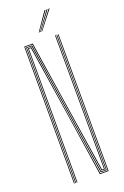

<svg xmlns="http://www.w3.org/2000/svg" viewBox="-178 -1002 679 1054"><g transform="rotate(-20 161.0 -475.0)"><path d="M60 0V-800H110L159.8 -473.8L230.5 -20H242L241 -477L240 -800H244L245 -477L246 -16H226.5L106 -796H64V0ZM68 0V-342.2V-792H103L223 -12H250L249 -477L248 -800H252L252.8 -477L254 -8H219L99 -788H72V-342.2V0ZM76 0V-342.2V-784H96L215 -4H258L256 -800H260L262 0H211L159.5 -343.8L92 -780H80V-342.2V0ZM161 -845 233 -950H239L165 -845ZM177 -845 257 -950H263L181 -845ZM169 -845 245 -950H251L173 -845Z"/></g></svg>

Font: Big Shoulders Inline Display Thin Thin
Style: Regular
Weight: 250
Version: Version 2.002